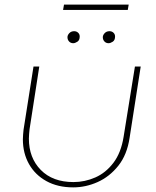

<svg xmlns="http://www.w3.org/2000/svg" viewBox="-20 -798 674 831"><path d="M589 -510 541 -202Q530 -128 492 -80.5Q454 -33 402.5 -10Q351 13 297 13Q230 13 181 -14Q132 -41 105.5 -88Q79 -135 79 -195Q79 -205 80 -216Q81 -227 82 -237L125 -510H150L108 -239Q107 -229 106 -218.5Q105 -208 105 -198Q105 -115 156.5 -62.5Q208 -10 298 -10Q347 -10 392.5 -30Q438 -50 471 -93.5Q504 -137 515 -206L564 -510ZM450 -611Q439 -611 432 -618.5Q425 -626 425 -637Q425 -646 433 -654.5Q441 -663 454 -663Q464 -663 471 -656.5Q478 -650 478 -640Q478 -624 468 -617.5Q458 -611 450 -611ZM297 -611Q286 -611 279 -618.5Q272 -626 272 -637Q272 -646 280 -654.5Q288 -663 301 -663Q311 -663 318 -656.5Q325 -650 325 -640Q325 -624 315 -617.5Q305 -611 297 -611ZM253 -755 257 -778H537L533 -755Z"/></svg>

Font: MuseoModerno Thin
Style: Italic
Weight: 100
Italic angle: -9°
Designer: Pablo Cosgaya, Héctor Gatti, Marcela Romero, and the Authors of The MuseoModerno Project.
Foundry: Omnibus-Type Team
Version: Version 1.003